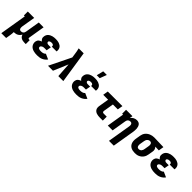

<svg xmlns="http://www.w3.org/2000/svg" viewBox="323 -2344 4145 4145"><g transform="rotate(45 2395.5 -271.5)"><path d="M-9 215 93 -400H65V-520H260L209 -216Q207 -204 206.5 -192.5Q206 -181 206.5 -169.5Q207 -158 210 -147Q213 -136 220.5 -128Q228 -120 238 -116Q248 -112 260 -112Q275 -112 290.5 -117Q306 -122 318 -133Q330 -144 336 -158.5Q342 -173 345 -188L400 -520H547L485 -144Q483 -137 484 -131Q485 -125 489 -120.5Q493 -116 499 -114Q505 -112 511 -112H531V8H491Q465 8 440 3.5Q415 -1 393.5 -12.5Q372 -24 357 -43.5Q342 -63 337 -87Q325 -66 308.5 -47.5Q292 -29 270.5 -16.5Q249 -4 226 2Q203 8 180 8Q176 8 172 8Q168 8 165 7Q165 32 162.5 57Q160 82 156 107L138 215Z M874 8Q843 8 813.5 5Q784 2 756.5 -6.5Q729 -15 705 -30Q681 -45 664.5 -67.5Q648 -90 641 -119Q634 -148 639 -178Q642 -196 650.5 -213Q659 -230 673 -242.5Q687 -255 704 -263Q721 -271 738 -277Q724 -286 713.5 -298.5Q703 -311 696.5 -326Q690 -341 689.5 -358.5Q689 -376 692 -393Q696 -416 707 -437.5Q718 -459 736.5 -475Q755 -491 777 -501.5Q799 -512 821.5 -518Q844 -524 867 -526Q890 -528 913 -528Q940 -528 966 -525Q992 -522 1016 -513.5Q1040 -505 1061 -491Q1082 -477 1095.5 -456Q1109 -435 1113.5 -409.5Q1118 -384 1114 -357L1113 -350H968V-353Q970 -364 967 -375.5Q964 -387 955.5 -394.5Q947 -402 936 -405Q925 -408 913 -408Q901 -408 890 -407Q879 -406 868 -402.5Q857 -399 847 -390.5Q837 -382 835 -371Q833 -359 838.5 -349Q844 -339 853.5 -333.5Q863 -328 874.5 -326.5Q886 -325 898 -325H963L944 -216H879Q865 -216 850.5 -214Q836 -212 822.5 -206Q809 -200 797.5 -188.5Q786 -177 784 -163Q782 -153 786 -143.5Q790 -134 797.5 -128.5Q805 -123 814.5 -120Q824 -117 833.5 -115Q843 -113 853.5 -112.5Q864 -112 874 -112Q889 -112 904 -113.5Q919 -115 933.5 -119.5Q948 -124 962 -132Q976 -140 986 -152L1107 -98Q1088 -70 1060.5 -48.5Q1033 -27 1002 -14Q971 -1 938 3.5Q905 8 874 8Z M1201 0 1445 -498 1435 -568Q1429 -611 1422 -652.5Q1415 -694 1404 -735H1556L1669 0H1517L1495 -336L1353 0Z M2074 8Q2043 8 2013.5 5Q1984 2 1956.5 -6.5Q1929 -15 1905 -30Q1881 -45 1864.5 -67.5Q1848 -90 1841 -119Q1834 -148 1839 -178Q1842 -196 1850.5 -213Q1859 -230 1873 -242.5Q1887 -255 1904 -263Q1921 -271 1938 -277Q1924 -286 1913.5 -298.5Q1903 -311 1896.5 -326Q1890 -341 1889.5 -358.5Q1889 -376 1892 -393Q1896 -416 1907 -437.5Q1918 -459 1936.5 -475Q1955 -491 1977 -501.5Q1999 -512 2021.5 -518Q2044 -524 2067 -526Q2090 -528 2113 -528Q2140 -528 2166 -525Q2192 -522 2216 -513.5Q2240 -505 2261 -491Q2282 -477 2295.5 -456Q2309 -435 2313.5 -409.5Q2318 -384 2314 -357L2313 -350H2168V-353Q2170 -364 2167 -375.5Q2164 -387 2155.5 -394.5Q2147 -402 2136 -405Q2125 -408 2113 -408Q2101 -408 2090 -407Q2079 -406 2068 -402.5Q2057 -399 2047 -390.5Q2037 -382 2035 -371Q2033 -359 2038.5 -349Q2044 -339 2053.5 -333.5Q2063 -328 2074.5 -326.5Q2086 -325 2098 -325H2163L2144 -216H2079Q2065 -216 2050.5 -214Q2036 -212 2022.5 -206Q2009 -200 1997.5 -188.5Q1986 -177 1984 -163Q1982 -153 1986 -143.5Q1990 -134 1997.5 -128.5Q2005 -123 2014.5 -120Q2024 -117 2033.5 -115Q2043 -113 2053.5 -112.5Q2064 -112 2074 -112Q2089 -112 2104 -113.5Q2119 -115 2133.5 -119.5Q2148 -124 2162 -132Q2176 -140 2186 -152L2307 -98Q2288 -70 2260.5 -48.5Q2233 -27 2202 -14Q2171 -1 2138 3.5Q2105 8 2074 8ZM2090 -600 2129 -758H2240L2180 -600Z M2782 0Q2757 0 2732 -3Q2707 -6 2684 -13.5Q2661 -21 2642 -35Q2623 -49 2611 -69.5Q2599 -90 2596.5 -114.5Q2594 -139 2598 -165L2637 -400H2487L2507 -520H2953L2933 -400H2783L2744 -165Q2742 -155 2744 -146.5Q2746 -138 2751 -131.5Q2756 -125 2765 -122.5Q2774 -120 2783 -120H2875V0Z M3278 215 3364 -304Q3366 -316 3367 -327.5Q3368 -339 3367.5 -350.5Q3367 -362 3363.5 -373Q3360 -384 3353 -392Q3346 -400 3335.5 -404Q3325 -408 3313 -408Q3298 -408 3283 -403Q3268 -398 3256 -387Q3244 -376 3237.5 -361.5Q3231 -347 3229 -332L3174 0H3027L3093 -400H3065V-520H3260L3248 -451Q3260 -469 3276.5 -484Q3293 -499 3312.5 -509Q3332 -519 3352.5 -523.5Q3373 -528 3393 -528Q3420 -528 3444.5 -518Q3469 -508 3483.5 -488Q3498 -468 3505.5 -443.5Q3513 -419 3515 -392.5Q3517 -366 3514.5 -339Q3512 -312 3508 -285L3425 215Z M3857 8Q3824 8 3793 2Q3762 -4 3735.5 -18.5Q3709 -33 3690 -56.5Q3671 -80 3662 -109.5Q3653 -139 3652.5 -171Q3652 -203 3658 -235L3674 -335Q3679 -362 3688.5 -388Q3698 -414 3716 -437Q3734 -460 3757.5 -477.5Q3781 -495 3807 -506Q3833 -517 3860 -522.5Q3887 -528 3914 -528H3931L4205 -520L4185 -400L4073 -404Q4085 -393 4093 -379.5Q4101 -366 4106 -351Q4111 -336 4111 -319Q4111 -302 4108 -285L4091 -185Q4087 -158 4077.5 -132Q4068 -106 4051.5 -82.5Q4035 -59 4012.5 -41Q3990 -23 3964 -11.5Q3938 0 3911 4Q3884 8 3857 8ZM3858 -112Q3874 -112 3891.5 -119Q3909 -126 3920.5 -140Q3932 -154 3938.5 -170.5Q3945 -187 3947 -204L3964 -304Q3967 -321 3967.5 -338.5Q3968 -356 3963 -371Q3958 -386 3945.5 -396.5Q3933 -407 3916 -408H3906Q3889 -408 3873 -400Q3857 -392 3845 -378.5Q3833 -365 3827 -348.5Q3821 -332 3818 -316L3801 -216Q3799 -204 3798.5 -192Q3798 -180 3799.5 -168.5Q3801 -157 3804.5 -146Q3808 -135 3815.5 -127Q3823 -119 3834.5 -115.5Q3846 -112 3858 -112Z M4474 8Q4443 8 4413.5 5Q4384 2 4356.5 -6.5Q4329 -15 4305 -30Q4281 -45 4264.5 -67.5Q4248 -90 4241 -119Q4234 -148 4239 -178Q4242 -196 4250.5 -213Q4259 -230 4273 -242.5Q4287 -255 4304 -263Q4321 -271 4338 -277Q4324 -286 4313.5 -298.5Q4303 -311 4296.5 -326Q4290 -341 4289.5 -358.5Q4289 -376 4292 -393Q4296 -416 4307 -437.5Q4318 -459 4336.5 -475Q4355 -491 4377 -501.5Q4399 -512 4421.5 -518Q4444 -524 4467 -526Q4490 -528 4513 -528Q4540 -528 4566 -525Q4592 -522 4616 -513.5Q4640 -505 4661 -491Q4682 -477 4695.5 -456Q4709 -435 4713.5 -409.5Q4718 -384 4714 -357L4713 -350H4568V-353Q4570 -364 4567 -375.5Q4564 -387 4555.5 -394.5Q4547 -402 4536 -405Q4525 -408 4513 -408Q4501 -408 4490 -407Q4479 -406 4468 -402.5Q4457 -399 4447 -390.5Q4437 -382 4435 -371Q4433 -359 4438.5 -349Q4444 -339 4453.5 -333.5Q4463 -328 4474.5 -326.5Q4486 -325 4498 -325H4563L4544 -216H4479Q4465 -216 4450.5 -214Q4436 -212 4422.5 -206Q4409 -200 4397.5 -188.5Q4386 -177 4384 -163Q4382 -153 4386 -143.5Q4390 -134 4397.5 -128.5Q4405 -123 4414.5 -120Q4424 -117 4433.5 -115Q4443 -113 4453.5 -112.5Q4464 -112 4474 -112Q4489 -112 4504 -113.5Q4519 -115 4533.5 -119.5Q4548 -124 4562 -132Q4576 -140 4586 -152L4707 -98Q4688 -70 4660.5 -48.5Q4633 -27 4602 -14Q4571 -1 4538 3.5Q4505 8 4474 8Z"/></g></svg>

Font: Iosevka Etoile Heavy
Style: Italic
Weight: 900
Italic angle: -9°
Designer: Belleve Invis
Foundry: Belleve Invis
Version: Version 22.1.2; ttfautohint (v1.8.4)